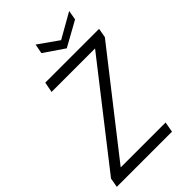

<svg xmlns="http://www.w3.org/2000/svg" viewBox="-268 -984 1080 1080"><g transform="rotate(-45 272.0 -444.5)"><path d="M541 -643 86 -62H443L432 0H-7L3 -56L457 -637H111L123 -699H551ZM503 -889 493 -832 345 -750 225 -832 236 -889 355 -805Z"/></g></svg>

Font: SVN-Poppins Light
Style: Italic
Weight: 300
Italic angle: -10°
Designer: Ninad Kale (Devanagari), Jonny Pinhorn (Latin)
Foundry: Indian Type Foundry
Version: Version 3.002 2017; ttfautohint (v1.8.3)